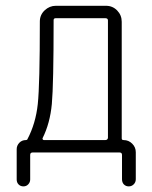

<svg xmlns="http://www.w3.org/2000/svg" viewBox="-20 -540 540 680"><path d="M130.9 -50.8Q129.9 -48.8 131.3 -46.4Q132.8 -43.9 135.7 -43.9H352.5Q361.3 -43.9 362.3 -51.8V-467.8Q362.3 -475.6 352.5 -475.6H177.7Q169.9 -475.6 169.9 -468.8Q169.9 -240.2 163.6 -171.9Q157.2 -103.5 130.9 -50.8ZM39.1 95.7V-11.7Q39.1 -24.4 48.3 -34.2Q57.6 -43.9 71.3 -43.9Q76.2 -43.9 77.1 -46.9Q106.4 -102.5 113.8 -171.4Q121.1 -240.2 121.1 -463.9Q121.1 -487.3 138.2 -503.4Q155.3 -519.5 177.7 -519.5H355.5Q378.9 -519.5 395 -502.9Q411.1 -486.3 411.1 -462.9V-49.8Q411.1 -43.9 418 -43.9Q435.5 -43.9 448.2 -31.2Q460.9 -18.6 460.9 -1V94.7Q460.9 105.5 453.6 112.8Q446.3 120.1 436 120.1Q425.8 120.1 418.9 113.3Q412.1 106.4 412.1 94.7V8.8Q412.1 0 403.3 0H95.7Q86.9 0 86.9 8.8V95.7Q86.9 105.5 80.1 112.8Q73.2 120.1 63 120.1Q52.7 120.1 45.9 113.3Q39.1 106.4 39.1 95.7Z"/></svg>

Font: Rounded-X Mgen+ 2m light
Style: Regular
Weight: 200
Designer: [Source Han Sans]
Ryoko NISHIZUKA  (kana & ideographs); Paul D. Hunt (Latin, Greek & Cyrillic); Wenlong ZHANG  (bopomofo
Version: Version 1.059.20150602